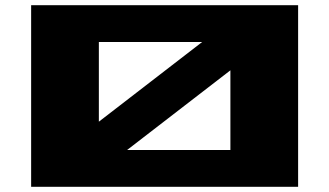

<svg xmlns="http://www.w3.org/2000/svg" viewBox="-20 -720 1269 740"><path d="M100 0V-700H1129V0ZM361 -251 759 -558H361ZM470 -142H868V-449Z"/></svg>

Font: Stalinist One
Style: Regular
Weight: 400
Designer: Jovanny Lemonad
Foundry: Alexey Maslov, Jovanny Lemonad
Version: Version 3.004